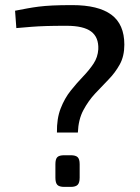

<svg xmlns="http://www.w3.org/2000/svg" viewBox="-20 -732 548 752"><path d="M263 -712Q365 -712 416 -674.5Q467 -637 467 -557Q467 -512 449 -479.5Q431 -447 405 -420.5Q379 -394 352.5 -365.5Q326 -337 306.5 -300.5Q287 -264 285 -213H203Q202 -267 217.5 -307Q233 -347 257 -377Q281 -407 305.5 -432.5Q330 -458 346.5 -483Q363 -508 365 -539Q367 -586 337 -608.5Q307 -631 241 -631Q192 -631 160.5 -630Q129 -629 103.5 -627Q78 -625 44 -622L39 -690Q65 -695 86.5 -699Q108 -703 131.5 -706Q155 -709 186 -710.5Q217 -712 263 -712ZM257 -124Q276 -124 284 -116.5Q292 -109 292 -89V-36Q292 -16 284 -8Q276 0 257 0H232Q212 0 204.5 -8Q197 -16 197 -36V-89Q197 -109 204.5 -116.5Q212 -124 232 -124Z"/></svg>

Font: Exo 2 Medium
Style: Regular
Weight: 500
Designer: Natanael Gama
Foundry: Natanael Gama
Version: Version 2.010